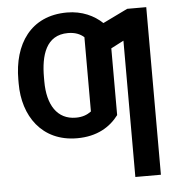

<svg xmlns="http://www.w3.org/2000/svg" viewBox="-53 -602 775 856"><g transform="rotate(-5 334.0 -174.5)"><path d="M277.3 -82C193.9 -82 150.9 -149.9 150.9 -255.3V-273.1C150.9 -371.4 175.8 -460.9 274.5 -460.9C305.8 -460.9 328.8 -451.7 346.2 -436.1V-103.7C328.1 -90.2 306.8 -82 277.3 -82ZM36.2 -255.3C35.9 -111.5 116.8 9.9 274.9 9.9C364.7 9.9 423.7 -27.3 461.3 -77.4V-376.1L518.1 -405.5V204.5H632.5V-545.5H547.2L436.1 -491.5C399.1 -526.6 345.5 -552.6 278.1 -552.6C114.7 -552.6 36.2 -431.1 36.2 -273.1Z"/></g></svg>

Font: Magic Ui Pro Medium
Style: Regular
Weight: 500
Designer: Stefan Endress, Andreas Faust
Version: Version 1.000;FEAKit 1.0